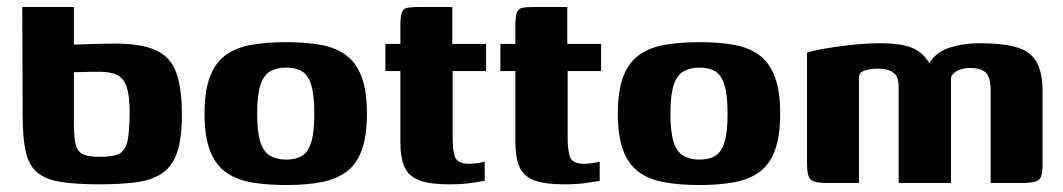

<svg xmlns="http://www.w3.org/2000/svg" viewBox="-20 -525 3050 551"><path d="M266 4Q198 4 154.5 -3Q111 -10 87 -30Q63 -50 54 -89Q45 -128 45 -193L44 -505H192V-397Q197 -397 209.5 -397.5Q222 -398 238.5 -398.5Q255 -399 273.5 -399.5Q292 -400 308 -400Q385 -400 427 -381Q469 -362 485.5 -317.5Q502 -273 502 -196Q502 -127 488 -87Q474 -47 445 -27.5Q416 -8 371.5 -2Q327 4 266 4ZM268 -75Q304 -75 321.5 -83.5Q339 -92 345.5 -119Q352 -146 352 -203Q352 -249 344 -274Q336 -299 317.5 -309Q299 -319 266 -319Q258 -319 247 -319Q236 -319 225 -318.5Q214 -318 205.5 -318Q197 -318 192 -318V-173Q192 -141 195 -121.5Q198 -102 206 -92Q214 -82 228.5 -78.5Q243 -75 268 -75Z M801 6Q744 6 700 -2Q656 -10 626.5 -32Q597 -54 582 -94.5Q567 -135 567 -199Q567 -263 582 -303.5Q597 -344 626.5 -366Q656 -388 700 -396Q744 -404 801 -404Q859 -404 902 -396Q945 -388 974 -366Q1003 -344 1018 -303.5Q1033 -263 1033 -199Q1033 -135 1018 -94Q1003 -53 973.5 -31.5Q944 -10 901 -2Q858 6 801 6ZM801 -67Q829 -67 846.5 -77.5Q864 -88 873 -116.5Q882 -145 882 -199Q882 -253 873 -281.5Q864 -310 846.5 -320.5Q829 -331 801 -331Q775 -331 756 -320.5Q737 -310 727.5 -281.5Q718 -253 718 -199Q718 -145 727.5 -116.5Q737 -88 756 -77.5Q775 -67 801 -67Z M1268 4Q1214 4 1183.5 -7.5Q1153 -19 1141 -45.5Q1129 -72 1129 -119V-321H1086V-399H1129V-450Q1129 -475 1132.5 -487Q1136 -499 1147 -502Q1158 -505 1182 -505H1278Q1278 -501 1278 -495Q1278 -489 1278 -480V-399H1375V-321H1279V-131Q1279 -91 1286.5 -73Q1294 -55 1327 -55Q1336 -55 1350.5 -57Q1365 -59 1371 -61V-6Q1364 -5 1336.5 -0.5Q1309 4 1268 4Z M1598 4Q1544 4 1513.5 -7.5Q1483 -19 1471 -45.5Q1459 -72 1459 -119V-321H1416V-399H1459V-450Q1459 -475 1462.5 -487Q1466 -499 1477 -502Q1488 -505 1512 -505H1608Q1608 -501 1608 -495Q1608 -489 1608 -480V-399H1705V-321H1609V-131Q1609 -91 1616.5 -73Q1624 -55 1657 -55Q1666 -55 1680.5 -57Q1695 -59 1701 -61V-6Q1694 -5 1666.5 -0.5Q1639 4 1598 4Z M1987 6Q1930 6 1886 -2Q1842 -10 1812.5 -32Q1783 -54 1768 -94.5Q1753 -135 1753 -199Q1753 -263 1768 -303.5Q1783 -344 1812.5 -366Q1842 -388 1886 -396Q1930 -404 1987 -404Q2045 -404 2088 -396Q2131 -388 2160 -366Q2189 -344 2204 -303.5Q2219 -263 2219 -199Q2219 -135 2204 -94Q2189 -53 2159.5 -31.5Q2130 -10 2087 -2Q2044 6 1987 6ZM1987 -67Q2015 -67 2032.5 -77.5Q2050 -88 2059 -116.5Q2068 -145 2068 -199Q2068 -253 2059 -281.5Q2050 -310 2032.5 -320.5Q2015 -331 1987 -331Q1961 -331 1942 -320.5Q1923 -310 1913.5 -281.5Q1904 -253 1904 -199Q1904 -145 1913.5 -116.5Q1923 -88 1942 -77.5Q1961 -67 1987 -67Z M2351 0Q2317 0 2306.5 -10Q2296 -20 2296 -55V-374Q2311 -379 2335.5 -383.5Q2360 -388 2389 -392Q2418 -396 2448.5 -398.5Q2479 -401 2505 -401Q2545 -401 2574 -395Q2603 -389 2623.5 -372Q2644 -355 2658 -321L2637 -322Q2646 -348 2663 -364Q2680 -380 2703 -387.5Q2726 -395 2748 -398Q2770 -401 2788 -401Q2857 -401 2897 -389.5Q2937 -378 2954.5 -347.5Q2972 -317 2972 -262V-50Q2972 -17 2960.5 -8.5Q2949 0 2918 0H2823Q2823 -67 2823 -133.5Q2823 -200 2823 -267Q2822 -306 2807.5 -318Q2793 -330 2764 -330Q2750 -330 2737.5 -326Q2725 -322 2717 -315Q2709 -308 2709 -298V0H2559V-278Q2559 -305 2543.5 -316.5Q2528 -328 2500 -328Q2484 -328 2472 -325.5Q2460 -323 2453 -318.5Q2446 -314 2445 -305V0Z"/></svg>

Font: Genos Thin
Style: Bold
Weight: 700
Version: Version 1.010